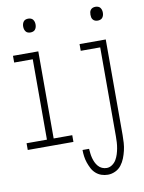

<svg xmlns="http://www.w3.org/2000/svg" viewBox="-100 -787 799 1068"><g transform="rotate(-10 300.0 -253.0)"><path d="M135 -641Q127 -641 120 -643.5Q113 -646 108.5 -652Q104 -658 102 -665Q100 -672 100 -680Q100 -688 102 -695Q104 -702 108.5 -708Q113 -714 120 -716.5Q127 -719 135 -719Q142 -719 149.5 -716.5Q157 -714 161.5 -708Q166 -702 168 -695Q170 -688 170 -680Q170 -672 168 -665Q166 -658 161.5 -652Q157 -646 149.5 -643.5Q142 -641 135 -641ZM6 0V-38H121V-492H16V-530H159V-38H264V0ZM515 -641Q507 -641 500 -643.5Q493 -646 488 -652Q483 -658 481.5 -665Q480 -672 480 -680Q480 -688 481.5 -695Q483 -702 488 -708Q493 -714 500 -716.5Q507 -719 515 -719Q522 -719 529.5 -716.5Q537 -714 541.5 -708Q546 -702 548 -695Q550 -688 550 -680Q550 -672 548 -665Q546 -658 541.5 -652Q537 -646 529.5 -643.5Q522 -641 515 -641ZM422 213Q403 213 385.5 207Q368 201 354 188.5Q340 176 331.5 159.5Q323 143 317 125.5Q311 108 308.5 89.5Q306 71 306 53H343Q344 66 345.5 79.5Q347 93 350.5 106Q354 119 359.5 131Q365 143 374 153.5Q383 164 395.5 169.5Q408 175 422 175Q438 175 452.5 165Q467 155 475.5 140.5Q484 126 489 110Q494 94 497 77.5Q500 61 501 44Q502 27 502 10V-492H392V-530H540V10Q540 32 538.5 54Q537 76 532 97Q527 118 519 138.5Q511 159 497.5 176.5Q484 194 463.5 203.5Q443 213 422 213Z"/></g></svg>

Font: Iosevka Curly Slab XLtEx
Style: Regular
Weight: 200
Width: 7
Monospace: yes
Designer: Belleve Invis
Foundry: Belleve Invis
Version: Version 11.1.0; ttfautohint (v1.8.3)